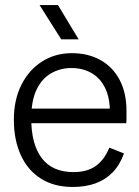

<svg xmlns="http://www.w3.org/2000/svg" viewBox="-20 -730 552 762"><path d="M268 12Q195 12 142.5 -21Q90 -54 62.5 -114.5Q35 -175 35 -255Q35 -334 65 -393.5Q95 -453 147 -486Q199 -519 265 -519Q330 -519 379 -491.5Q428 -464 455 -412.5Q482 -361 482 -290Q482 -275 482 -262Q482 -249 481 -241H78V-299H444L416 -281Q417 -338 398.5 -378Q380 -418 345 -439Q310 -460 263 -460Q220 -460 183.5 -439.5Q147 -419 125.5 -375Q104 -331 104 -260Q104 -157 146 -102Q188 -47 272 -47Q325 -47 359 -70.5Q393 -94 414 -144L472 -121Q456 -76 427.5 -46.5Q399 -17 359.5 -2.5Q320 12 268 12ZM210 -710 292 -574H223L137 -710Z"/></svg>

Font: TikTok Sans Light
Style: Regular
Weight: 300
Version: Version 4.000